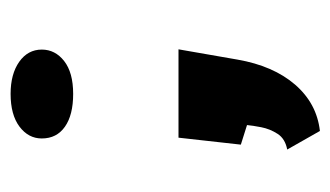

<svg xmlns="http://www.w3.org/2000/svg" viewBox="-151 -330 626 364"><g transform="rotate(-90 162.0 -148.0)"><path d="M95.7 145.5 60.5 83.5Q81.1 79.6 90.3 65.2Q99.6 50.8 102.8 34.2Q106 17.6 106.9 7.3L69.8 -4.4L83 -122.6H250.5L231 -10.7Q219.2 57.1 183.6 98.4Q147.9 139.6 95.7 145.5ZM166 -322.3Q126 -322.3 103.8 -337.9Q81.5 -353.5 81.5 -381.8Q81.5 -407.2 104 -424.1Q126.5 -440.9 166 -440.9Q203.6 -440.9 226.8 -424.6Q250 -408.2 250 -381.8Q250 -356.4 228.3 -339.4Q206.5 -322.3 166 -322.3Z"/></g></svg>

Font: Kameron
Style: Regular
Weight: 400
Designer: Vernon Adams
Foundry: Vernon Adams
Version: Version 1.100